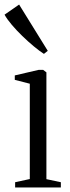

<svg xmlns="http://www.w3.org/2000/svg" viewBox="-39 -824 306 844"><path d="M27.5 0V-23L92 -37V-456L26 -473V-492.5L131.5 -517H150.5L165 -506V-36.5L228.5 -23V0ZM153.5 -587.5Q134 -600 109 -620.8Q84 -641.5 58.8 -666Q33.5 -690.5 12.8 -715Q-8 -739.5 -19 -759.5L45 -804L171 -600.5L154.5 -587.5Z"/></svg>

Font: Merriweather 120pt Light
Style: Regular
Weight: 300
Version: Version 2.100